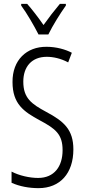

<svg xmlns="http://www.w3.org/2000/svg" viewBox="-20 -1018 441 997"><path d="M180 -839H231C254 -886 292 -947 322 -989V-998H291C257 -957 236 -930 206 -888C179 -927 146 -970 121 -998H90V-989C119 -950 156 -886 180 -839ZM361 -242C361 -345 312 -388 220 -437C144 -478 101 -508 101 -594C101 -672 145 -723 223 -723C255 -723 295 -715 334 -694L353 -744C321 -761 273 -775 222 -775C118 -776 44 -706 45 -592C45 -478 104 -438 185 -394C270 -349 305 -320 305 -238C305 -154 262 -94 178 -94C134 -94 80 -106 40 -127V-69C81 -50 132 -41 180 -41C292 -41 361 -118 361 -242Z"/></svg>

Font: Noto Sans Tamil UI ExtraCondensed Light
Style: Regular
Weight: 300
Width: 2
Designer: Jelle Bosma - Monotype Design Team
Foundry: Monotype Imaging Inc.
Version: Version 2.004